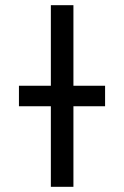

<svg xmlns="http://www.w3.org/2000/svg" viewBox="-20 -720 478 740"><path d="M53 -310.5V-389.5H385V-310.5ZM176 0V-700H263V0Z"/></svg>

Font: Undotted
Style: Regular
Weight: 400
Designer: Delve Withrington, Dave Bailey, Thomas Jockin
Foundry: Delve Fonts LLC
Version: Version 4.000